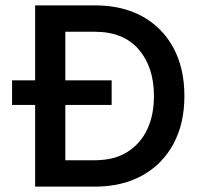

<svg xmlns="http://www.w3.org/2000/svg" viewBox="-20 -695 752 715"><path d="M110.8 0V-304.2H25V-395.8H110.8V-675H333.3Q435 -675 509.6 -634.2Q584.2 -593.3 625.4 -517.5Q666.7 -441.7 666.7 -337.5Q666.7 -234.2 625.4 -158.3Q584.2 -82.5 509.2 -41.2Q434.2 0 333.3 0ZM223.3 -98.3H333.3Q405 -98.3 453.8 -128.8Q502.5 -159.2 527.9 -212.5Q553.3 -265.8 553.3 -337.5Q553.3 -445 496.7 -510.8Q440 -576.7 333.3 -576.7H223.3V-395.8H395.8V-304.2H223.3Z"/></svg>

Font: Funnel Sans Light Medium
Style: Regular
Weight: 500
Version: Version 1.000